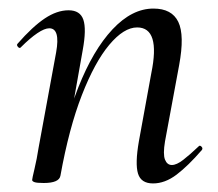

<svg xmlns="http://www.w3.org/2000/svg" viewBox="-20 -419 508 448"><path d="M337 9Q309 9 302 -14Q295 -37 304 -89L333 -248Q355 -355 300 -355Q269 -355 235 -314.5Q201 -274 171 -197Q141 -120 121 -9L107 -10Q128 -127 162.5 -214.5Q197 -302 242.5 -350.5Q288 -399 338 -399Q381 -399 396 -368Q411 -337 398 -267L365 -89Q360 -59 365 -46.5Q370 -34 381 -34Q392 -34 407.5 -46Q423 -58 443 -77Q446 -81 450 -77Q454 -73 451 -69Q419 -32 392 -11.5Q365 9 337 9ZM82 8Q66 8 60.5 6Q55 4 55 1Q55 -2 60.5 -25Q66 -48 70 -74L111 -297Q121 -353 95 -353Q84 -353 67 -341.5Q50 -330 29 -309Q26 -305 22 -309.5Q18 -314 21 -317Q56 -357 84.5 -376Q113 -395 140 -395Q167 -395 174.5 -373Q182 -351 173 -302L121 -9Q118 8 82 8Z"/></svg>

Font: Cormorant Infant Light Medium
Style: Italic
Weight: 500
Italic angle: -10°
Version: Version 4.001